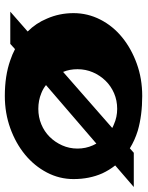

<svg xmlns="http://www.w3.org/2000/svg" viewBox="68 -628 581 756"><g transform="rotate(90 358.0 -249.5)"><path d="M581.1 -486.3H715.8L630.9 -413.1Q649.4 -389.6 662.1 -362.3Q684.6 -311.5 684.6 -249Q684.6 -193.4 658.7 -144Q632.8 -94.7 588.4 -58.1Q543.9 -21.5 484.4 0Q424.8 21.5 357.4 21.5Q277.3 21.5 216.8 0Q193.4 -7.8 172.9 -18.6L152.3 0H25.4L103.5 -68.4Q70.3 -101.6 52.7 -144.5Q31.2 -193.4 31.2 -249Q31.2 -304.7 56.6 -354.5Q82 -404.3 126.5 -440.4Q170.9 -476.6 230 -498Q289.1 -519.5 357.4 -519.5Q433.6 -519.5 494.1 -502Q532.2 -490.2 563.5 -470.7ZM408.2 -110.4Q440.4 -110.4 468.8 -122.1Q497.1 -133.8 518.1 -154.8Q539.1 -175.8 551.8 -204.1Q564.5 -232.4 564.5 -264.6Q564.5 -296.9 551.8 -325.2Q548.8 -332 544.9 -338.9L314.5 -140.6Q329.1 -128.9 346.7 -122.1Q375 -110.4 408.2 -110.4ZM262.7 -208 483.4 -401.4Q476.6 -405.3 468.8 -408.2Q440.4 -420.9 408.2 -420.9Q375 -420.9 346.7 -408.7Q318.4 -396.5 297.4 -375Q276.4 -353.5 264.2 -325.2Q252 -296.9 252 -264.6Q252 -233.4 262.7 -208Z"/></g></svg>

Font: Polsku
Style: Regular
Weight: 400
Designer: Sebastien Sanfilippo
Version: Version 1.1